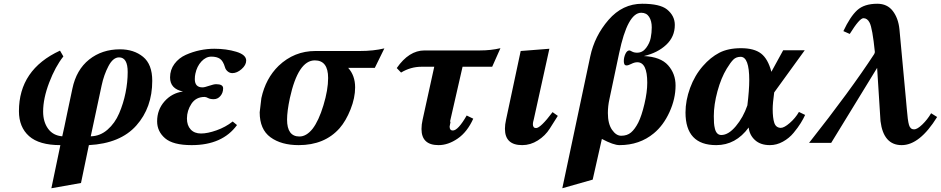

<svg xmlns="http://www.w3.org/2000/svg" viewBox="-20 -762 5018 1024"><path d="M318 -461Q275 -407 242.5 -322Q210 -237 210 -167Q210 -112 236.5 -75.5Q263 -39 312 -35Q321 -73 339 -161.5Q357 -250 366 -289Q387 -390 455.5 -444.5Q524 -499 620 -499Q694 -499 743 -459Q792 -419 792 -331Q792 -188 707 -92.5Q622 3 454 12L412 214L254 242L302 12Q189 12 135 -36Q81 -84 81 -169Q81 -391 300 -492ZM464 -35Q514 -36 553.5 -70.5Q593 -105 615.5 -157.5Q638 -210 649.5 -267Q661 -324 661 -378Q661 -456 615 -456Q583 -456 558.5 -409.5Q534 -363 522 -306Z M1022 -369Q1019 -356 1019 -340Q1019 -296 1060 -296Q1071 -296 1095.5 -304.5Q1120 -313 1133 -313Q1170 -313 1170 -291Q1170 -267 1155.5 -250Q1141 -233 1120 -233Q1101 -233 1090 -239Q1079 -245 1071 -245Q1025 -245 1001 -208.5Q977 -172 977 -130Q977 -93 997 -71.5Q1017 -50 1052 -50Q1087 -50 1135 -67Q1183 -84 1221 -114L1244 -95Q1166 12 1002 12Q903 12 860.5 -24.5Q818 -61 818 -115Q818 -177 857.5 -221.5Q897 -266 956 -274Q887 -288 887 -349Q887 -390 910.5 -421.5Q934 -453 971 -469.5Q1008 -486 1046.5 -494Q1085 -502 1123 -502Q1187 -502 1240 -486Q1293 -470 1293 -439Q1293 -415 1268.5 -393.5Q1244 -372 1219 -372Q1205 -372 1194 -381.5Q1183 -391 1180 -403Q1170 -437 1153 -448.5Q1136 -460 1107 -460Q1078 -460 1054 -434Q1030 -408 1022 -369Z M1365 -163 1374 -239Q1397 -344 1466 -411Q1549 -490 1662 -490H1898Q1972 -490 2030 -504L1979 -400H1837Q1874 -359 1874 -296Q1874 -240 1849.5 -178.5Q1825 -117 1791 -78Q1711 12 1573 12Q1480 12 1422.5 -30Q1365 -72 1365 -163ZM1526 -239Q1511 -169 1511 -124Q1511 -34 1577 -34Q1614 -34 1647 -75Q1680 -118 1705 -200.5Q1730 -283 1730 -346Q1730 -440 1659 -440Q1570 -440 1526 -239Z M2380 -113H2383Q2378 -88 2378 -87Q2378 -66 2395 -66Q2423 -66 2469 -146L2504 -129Q2472 -58 2421 -23Q2370 12 2319 12Q2228 12 2228 -74Q2228 -98 2234 -124L2296 -406H2228Q2170 -406 2119 -375L2096 -399Q2161 -493 2244 -493H2540Q2598 -493 2649 -505L2605 -406H2447Z M2827 -126Q2822 -109 2822 -100Q2822 -79 2839 -79Q2863 -79 2927 -164L2955 -144L2912 -76Q2888 -38 2848.5 -13Q2809 12 2765 12Q2673 12 2673 -75Q2673 -98 2679 -124L2757 -490L2910 -502Z M3190 -21 3141 196 2979 242 3128 -461Q3151 -570 3225.5 -656Q3300 -742 3405 -742Q3499 -742 3537 -712Q3579 -678 3579 -629Q3579 -566 3533 -523Q3487 -480 3414 -463Q3503 -459 3543 -414Q3583 -369 3583 -306Q3583 -235 3550.5 -164Q3518 -93 3467 -51Q3391 12 3284 12Q3252 12 3190 -21ZM3230 -232Q3222 -196 3222 -159Q3222 -102 3244 -70Q3266 -38 3293 -38Q3325 -38 3345.5 -55.5Q3366 -73 3384 -108Q3402 -144 3417 -207.5Q3432 -271 3432 -321Q3432 -430 3379 -430Q3364 -430 3347.5 -421.5Q3331 -413 3321 -413Q3307 -413 3307 -436Q3307 -456 3315.5 -474.5Q3324 -493 3337 -493Q3340 -493 3351 -487Q3362 -481 3378 -481Q3407 -481 3426 -506.5Q3445 -532 3450.5 -560Q3456 -588 3456 -616Q3456 -650 3442 -672Q3428 -694 3400 -694Q3327 -694 3282 -478Z M4144 -80Q4162 -80 4192 -106Q4222 -132 4241 -165L4274 -149Q4265 -129 4250.5 -105.5Q4236 -82 4212.5 -53.5Q4189 -25 4155.5 -6.5Q4122 12 4086 12Q4036 12 4006.5 -15Q3977 -42 3973 -82Q3904 12 3800 12Q3636 12 3636 -162Q3636 -226 3660.5 -293Q3685 -360 3729 -410Q3769 -456 3816 -480.5Q3863 -505 3932 -505Q4002 -505 4039 -476.5Q4076 -448 4094 -379L4157 -494H4272L4109 -269Q4101 -211 4101 -181Q4101 -133 4109.5 -107Q4118 -81 4144 -80ZM3966 -200Q3976 -282 3976 -335Q3976 -459 3930 -459Q3906 -459 3891 -444Q3876 -429 3856 -396Q3826 -347 3806.5 -275.5Q3787 -204 3787 -143Q3787 -121 3788 -106Q3789 -91 3793 -75Q3797 -59 3805.5 -50.5Q3814 -42 3827 -42Q3865 -42 3904.5 -89Q3944 -136 3966 -200Z M4855 -72Q4872 -72 4899 -98Q4926 -124 4946 -158L4978 -138Q4885 12 4789 12Q4692 12 4676 -116L4658 -400L4413 0H4295Q4516 -280 4642 -473Q4644 -476 4646 -484Q4633 -612 4618 -641Q4606 -665 4585 -665Q4564 -665 4512 -581L4478 -596Q4514 -673 4551.5 -707.5Q4589 -742 4659 -742Q4712 -742 4741.5 -703.5Q4771 -665 4777 -606L4812 -229Q4814 -213 4816 -184Q4821 -119 4828 -95.5Q4835 -72 4855 -72Z"/></svg>

Font: Lingua Franca
Style: Bold Italic
Weight: 700
Italic angle: -13°
Version: Version 1.19